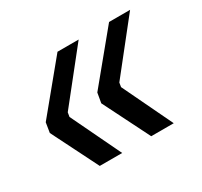

<svg xmlns="http://www.w3.org/2000/svg" viewBox="-102 -616 746 710"><g transform="rotate(-30 271.0 -261.0)"><path d="M233.9 -39.1H138.2L39.1 -236.8L45.9 -278.8L213.9 -482.9H304.2L134.8 -270L131.8 -252ZM454.1 -39.1H357.9L258.8 -236.8L266.1 -278.8L434.1 -482.9H523.9L355 -270L352.1 -252Z"/></g></svg>

Font: Sora Italic
Style: Regular
Weight: 400
Designer: Jonathan Barnbrook, Julián Moncada
Foundry: Barnbrook Fonts
Version: Version 2.000